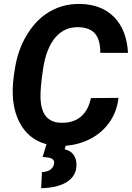

<svg xmlns="http://www.w3.org/2000/svg" viewBox="-20 -741 680 988"><path d="M589.8 -237.3Q581.5 -163.6 539.6 -106.7Q497.6 -49.8 430.2 -19.3Q362.8 11.2 284.7 9.8Q214.4 8.3 162.1 -22.7Q109.9 -53.7 79.8 -112.5Q49.8 -171.4 45.9 -248Q42.5 -308.1 58.3 -397.5Q74.2 -486.8 115 -556.2Q155.8 -625.5 211.9 -666Q291 -722.7 392.6 -720.7Q502.9 -718.8 567.6 -652.6Q632.3 -586.4 638.7 -468.8L496.1 -469.2Q496.1 -536.6 469.2 -567.9Q442.4 -599.1 385.7 -601.1Q312.5 -603.5 265.4 -548.8Q218.3 -494.1 202.1 -389.2Q186.5 -287.1 188.5 -236.3Q190.9 -171.9 217.3 -141.4Q243.7 -110.8 291 -109.4Q356.4 -106.9 395.8 -140.4Q435.1 -173.8 447.8 -236.3ZM322.3 -3.9 312.5 27.3Q342.8 33.7 358.2 54.9Q373.5 76.2 373.5 106.4Q373.5 162.6 326.7 193.8Q279.8 225.1 191.9 227.5L195.8 144.5Q250 142.1 258.3 101.6Q264.2 71.8 216.3 68.4L199.2 66.9L220.2 -2.4Z"/></svg>

Font: RobotoDraft
Style: Bold Italic
Weight: 700
Italic angle: -12°
Version: Version 2.001150; 2014